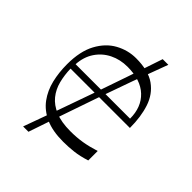

<svg xmlns="http://www.w3.org/2000/svg" viewBox="-195 -688 890 890"><g transform="rotate(45 250.5 -243.0)"><path d="M292 15Q222 15 175.5 -6Q129 -27 101.5 -64.5Q74 -102 62.5 -150Q51 -198 51 -252Q51 -337 80.5 -391.5Q110 -446 157.5 -472Q205 -498 258 -498Q339 -498 384 -466Q429 -434 447.5 -378Q466 -322 466 -249H77Q78 -208 87.5 -170.5Q97 -133 120 -104.5Q143 -76 182.5 -59.5Q222 -43 282 -43Q323 -43 359 -49Q395 -55 436 -68V-6Q395 7 361 11Q327 15 292 15ZM436 -280Q436 -355 390 -398.5Q344 -442 258 -442Q210 -442 170.5 -422.5Q131 -403 106.5 -366.5Q82 -330 79 -280ZM111 96Q173 -73 232.5 -243Q292 -413 348 -582H385Q321 -413 262 -243Q203 -73 146 96Z"/></g></svg>

Font: Ojuju
Style: Regular
Weight: 400
Designer: Chisaokwu Joboson, Mirko Velimirovic
Foundry: Udi Foundry
Version: Version 1.000